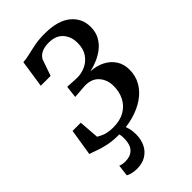

<svg xmlns="http://www.w3.org/2000/svg" viewBox="-290 -846 1175 1175"><g transform="rotate(-45 298.0 -258.0)"><path d="M231.5 8.5Q175.5 8.5 134 -0.5Q92.5 -9.5 64.2 -20.5Q36 -31.5 18 -36.5L45.5 -209H116.5L126.5 -77.5Q139.5 -70 154.8 -63Q170 -56 190 -51.8Q210 -47.5 236.5 -47.5Q296 -47.5 336.2 -70.8Q376.5 -94 397.2 -134.2Q418 -174.5 418 -225Q418 -278.5 387 -315Q356 -351.5 296 -351.5L204 -344.5L213 -423L290 -419Q329 -417.5 365.2 -433.5Q401.5 -449.5 425 -483Q448.5 -516.5 448.5 -567.5Q448.5 -623.5 416.5 -659Q384.5 -694.5 323 -694.5Q285.5 -694.5 261.5 -682.2Q237.5 -670 226 -649.5L188.5 -542H103.5L130 -719.5Q158.5 -721 189.8 -728.8Q221 -736.5 259 -743.8Q297 -751 345 -751Q458.5 -751 516.5 -703.5Q574.5 -656 574.5 -580.5Q574.5 -536 556.2 -503Q538 -470 508.8 -447.2Q479.5 -424.5 445.8 -410.5Q412 -396.5 380.5 -389.5Q432.5 -387 472.2 -366.2Q512 -345.5 534.8 -310.2Q557.5 -275 557.5 -228Q557.5 -173 532 -129.2Q506.5 -85.5 461.2 -54.8Q416 -24 357 -7.8Q298 8.5 231.5 8.5ZM256 -15 283.5 -13Q292.5 0.5 299.2 25.5Q306 50.5 306 80.5Q306 125 289 159.8Q272 194.5 239.5 214.5Q207 234.5 160.5 234.5Q141 234.5 120.2 229.8Q99.5 225 88 218L97 143.5Q103 147 116 149.5Q129 152 142.5 152Q186 152 210.8 127Q235.5 102 236.5 52.5Q237.5 28 233.8 13Q230 -2 227 -13Z"/></g></svg>

Font: Merriweather SemiBold
Style: Italic
Weight: 600
Italic angle: -7.8°
Version: Version 2.101